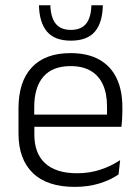

<svg xmlns="http://www.w3.org/2000/svg" viewBox="-20 -702 532 732"><path d="M265 10.5Q159.5 10.5 105 -42.5Q50.5 -95.5 50.5 -193.5V-288.5Q50.5 -390.5 101.2 -445Q152 -499.5 249 -499.5Q314 -499.5 358 -475Q402 -450.5 424.2 -404.5Q446.5 -358.5 446.5 -294V-276.5Q446.5 -262 445.5 -247.5Q444.5 -233 443 -218.5H387Q388 -240.5 388 -260.2Q388 -280 388 -296.5Q388 -345.5 372.2 -379.8Q356.5 -414 325.8 -432Q295 -450 249 -450Q180.5 -450 145.5 -409.8Q110.5 -369.5 110.5 -293.5V-246L111 -238V-187.5Q111 -154 120.8 -127Q130.5 -100 150.8 -80.8Q171 -61.5 201.8 -51.5Q232.5 -41.5 273.5 -41.5Q321 -41.5 361.8 -54.8Q402.5 -68 438 -91.5L432 -37Q401 -15.5 358.5 -2.5Q316 10.5 265 10.5ZM82 -218.5V-265H429.5V-218.5ZM250 -547Q188.5 -547 159.2 -581.5Q130 -616 128.5 -682H172Q173.5 -634.5 192.8 -611.2Q212 -588 250 -588Q288.5 -588 307.8 -611Q327 -634 328.5 -682H372Q371 -616 341.8 -581.5Q312.5 -547 250 -547Z"/></svg>

Font: Anek Latin Medium Light
Style: Regular
Weight: 300
Version: Version 1.003